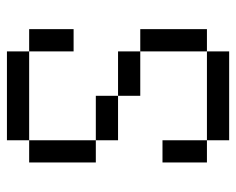

<svg xmlns="http://www.w3.org/2000/svg" viewBox="-82 -582 665 540"><g transform="rotate(90 250.0 -312.5)"><path d="M125 -62.5V0H375V-62.5ZM125 -62.5Q125 -62.5 125 -187.5H62.5Q62.5 -187.5 62.5 -62.5ZM375 -62.5H437.5V-250H375ZM375 -250V-312.5H250V-250ZM250 -312.5V-375H125V-312.5ZM125 -375V-562.5H62.5V-375ZM375 -562.5Q375 -562.5 375 -437.5H437.5Q437.5 -437.5 437.5 -562.5ZM125 -562.5H375V-625H125Z"/></g></svg>

Font: Unifont
Style: Medium
Weight: 500
Version: Version 9.0.06